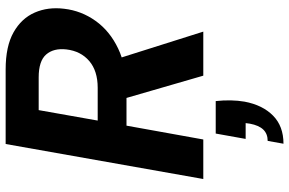

<svg xmlns="http://www.w3.org/2000/svg" viewBox="-192 -548 1024 680"><g transform="rotate(-90 320.0 -208.0)"><path d="M26 0 150 -700H414Q496 -700 545.5 -672Q595 -644 615.5 -597Q636 -550 629 -493Q622 -432 586 -381.5Q550 -331 488 -301.5Q426 -272 339 -272H215L166 0ZM392 0 303 -307H451L548 0ZM233 -374H349Q409 -374 444 -404Q479 -434 485 -485Q490 -530 467 -556.5Q444 -583 386 -583H270ZM151 284 161 228Q186 228 201 212.5Q216 197 222 165L224 150H168L187 44H302Q305 71 304.5 97Q304 123 300 146Q288 210 250.5 247Q213 284 151 284Z"/></g></svg>

Font: DM Sans 11pt ExtraBold
Style: Italic
Weight: 800
Italic angle: -10°
Version: Version 4.004;gftools[0.9.30]